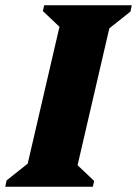

<svg xmlns="http://www.w3.org/2000/svg" viewBox="-48 -710 521 730"><path d="M-28 0 -23 -24 113 -132 46 -39 188 -651 231 -558 115 -668 120 -690H453L448 -666L312 -558L379 -651L237 -39L194 -132L310 -22L305 0Z"/></svg>

Font: Platypi Light ExtraBold
Style: Italic
Weight: 800
Italic angle: -13°
Version: Version 1.200